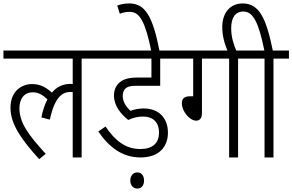

<svg xmlns="http://www.w3.org/2000/svg" viewBox="-20 -916 1701 1117"><path d="M0 -575H403V-427C399 -427 395 -428 390 -428C348 -428 311 -412 282 -377C248 -408 214 -427 167 -427C107 -427 41 -387 41 -289C41 -191 108 -101 208 10L246 -21C146 -130 93 -202 93 -286C93 -339 119 -379 171 -379C204 -379 230 -363 256 -338C241 -310 229 -275 221 -233L270 -220C298 -351 343 -381 389 -381C394 -381 399 -380 403 -380V0H455V-575H545V-622H0Z M812 -238C869 -238 905 -206 905 -145C905 -83 868 -49 796 -49C713 -49 651 -95 594 -180L552 -151C614 -60 691 0 798 0C905 0 957 -62 957 -144C957 -230 903 -285 817 -285C789 -285 762 -280 739 -271C718 -291 694 -320 694 -358C694 -375 699 -389 707 -398C720 -412 737 -417 775 -417H912V-575H1009V-622H532V-575H861V-465H784C721 -465 692 -453 670 -431C653 -414 643 -390 643 -360C643 -299 685 -251 726 -218C754 -231 782 -238 812 -238ZM738 134C738 163 756 181 778 181C803 181 818 164 818 134C818 106 803 87 779 87C755 87 738 106 738 134Z M861 -615H909C868 -826 823 -896 732 -896C704 -896 682 -891 662 -884L677 -836C694 -843 713 -847 735 -847C793 -847 825 -791 861 -615Z M1155 -575H1313V0H1365V-575H1455V-622H997V-575H1104V-356H1086C1050 -356 1038 -340 1038 -315C1038 -268 1084 -214 1121 -214C1143 -214 1155 -229 1155 -258Z M1306 -615H1357C1339 -659 1325 -698 1325 -753C1325 -810 1347 -849 1396 -849C1451 -849 1484 -790 1518 -622H1442V-575H1519V0H1571V-575H1661V-622H1567C1529 -810 1488 -896 1392 -896C1315 -896 1273 -837 1273 -759C1273 -706 1287 -659 1306 -615Z"/></svg>

Font: Noto Sans Condensed Light
Style: Italic
Weight: 300
Width: 3
Italic angle: -12°
Designer: Monotype Design Team
Foundry: Monotype Imaging Inc.
Version: Version 2.013